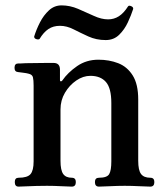

<svg xmlns="http://www.w3.org/2000/svg" viewBox="-20 -694 621 714"><path d="M49 0Q35 0 35 -17Q35 -33 49 -33Q82 -33 93.5 -46.5Q105 -60 105 -94V-376Q105 -396 102.5 -406.5Q100 -417 86 -420Q79 -422 66.5 -423.5Q54 -425 47 -426Q34 -427 34 -442Q34 -458 48 -458Q50 -458 57 -458Q64 -458 75 -459Q92 -459 114.5 -459.5Q137 -460 155.5 -460Q174 -460 179 -460Q203 -460 203 -435V-396Q203 -392 206 -391.5Q209 -391 212 -395Q232 -424 266.5 -448Q301 -472 346 -472Q386 -472 419.5 -459Q453 -446 473.5 -413.5Q494 -381 494 -324V-96Q494 -61 504.5 -47Q515 -33 539 -33Q554 -33 554 -17Q554 0 539 0Q529 0 499 -1.5Q469 -3 444 -3Q418 -3 388.5 -1.5Q359 0 348 0Q333 0 333 -17Q333 -33 348 -33Q378 -33 386 -46.5Q394 -60 394 -94V-311Q394 -366 374 -389Q354 -412 316 -412Q289 -412 263.5 -394.5Q238 -377 221.5 -349Q205 -321 205 -287V-96Q205 -61 215 -47Q225 -33 247 -33Q262 -33 262 -17Q262 0 247 0Q236 0 208.5 -1.5Q181 -3 155 -3Q138 -3 116 -2.5Q94 -2 75.5 -1Q57 0 49 0ZM373 -545Q338 -545 308.5 -558.5Q279 -572 253.5 -585Q228 -598 203 -598Q178 -598 160 -586Q142 -574 127 -549Q123 -546 115 -548.5Q107 -551 107 -558Q115 -584 128.5 -610.5Q142 -637 162 -655.5Q182 -674 209 -674Q240 -674 270.5 -661Q301 -648 329 -635Q357 -622 382 -622Q404 -622 422 -633.5Q440 -645 456 -670Q459 -675 468 -671Q477 -667 475 -660Q468 -638 455.5 -611Q443 -584 423 -564.5Q403 -545 373 -545Z"/></svg>

Font: Zen Old Mincho
Style: Bold
Weight: 700
Designer: Yoshimichi Ohira
Foundry: Positype
Version: Version 1.500